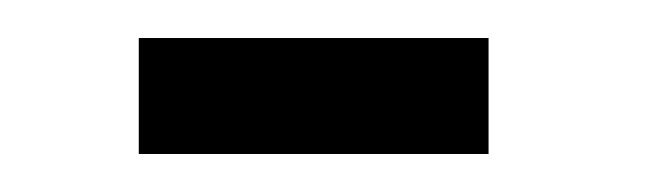

<svg xmlns="http://www.w3.org/2000/svg" viewBox="-20 -239 340 101"><path d="M237 -158H53V-219H237Z"/></svg>

Font: Josefin Slab SemiBold
Style: Regular
Weight: 600
Designer: Santiago Orozco
Foundry: Typemade
Version: Version 2.000